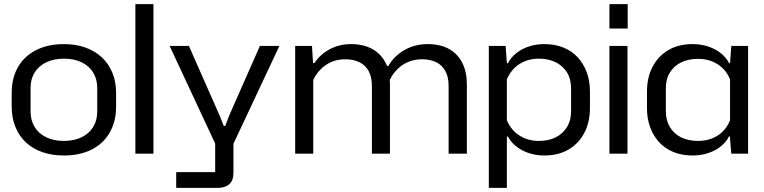

<svg xmlns="http://www.w3.org/2000/svg" viewBox="-20 -749 3724 936"><path d="M291 9Q233 9 186 -7.5Q139 -24 106 -55Q73 -86 55 -130.5Q37 -175 37 -230V-296Q37 -369 68 -422.5Q99 -476 156.5 -505Q214 -534 291 -534Q350 -534 397 -517Q444 -500 477 -469Q510 -438 528 -394Q546 -350 546 -296V-230Q546 -157 515 -103Q484 -49 427 -20Q370 9 291 9ZM291 -62Q341 -62 378 -80Q415 -98 434.5 -130.5Q454 -163 454 -205V-320Q454 -363 434.5 -395Q415 -427 378.5 -445Q342 -463 292 -463Q242 -463 205 -445Q168 -427 148.5 -395Q129 -363 129 -320V-205Q129 -163 148.5 -130.5Q168 -98 205 -80Q242 -62 291 -62Z M640 0V-729H728V0Z M839 167V90H1029V-49L807 -525H901L1051 -185L1071 -135H1078L1097 -185L1247 -525H1342L1118 -48V94Q1118 132 1097 149.5Q1076 167 1040 167Z M1419 0V-525H1501L1506 -442H1513Q1541 -484 1587.5 -509Q1634 -534 1691 -534Q1756 -534 1801 -506.5Q1846 -479 1867 -427H1873Q1901 -476 1951.5 -505Q2002 -534 2065 -534Q2127 -534 2169.5 -510Q2212 -486 2234 -442Q2256 -398 2256 -337V0H2167V-329Q2167 -374 2151 -403Q2135 -432 2106 -446Q2077 -460 2038 -460Q2001 -460 1971 -447.5Q1941 -435 1918 -412.5Q1895 -390 1880 -359Q1881 -353 1881 -347Q1881 -341 1881 -335V0H1793V-329Q1793 -374 1777 -403Q1761 -432 1731.5 -446Q1702 -460 1664 -460Q1609 -460 1568.5 -432Q1528 -404 1507 -359V0Z M2363 167V-525H2445L2451 -441H2456Q2480 -485 2527.5 -509.5Q2575 -534 2634 -534Q2685 -534 2726 -517.5Q2767 -501 2795.5 -470.5Q2824 -440 2840 -397.5Q2856 -355 2856 -303V-223Q2856 -153 2828.5 -101Q2801 -49 2751.5 -20Q2702 9 2634 9Q2575 9 2527.5 -15.5Q2480 -40 2456 -83H2451V167ZM2607 -62Q2654 -62 2689 -79.5Q2724 -97 2744 -129.5Q2764 -162 2764 -206V-318Q2764 -364 2744 -396Q2724 -428 2689 -445.5Q2654 -463 2607 -463Q2553 -463 2512 -436.5Q2471 -410 2451 -362V-163Q2471 -115 2512 -88.5Q2553 -62 2607 -62Z M2951 0V-525H3039V0ZM2951 -610V-729H3040V-610Z M3356 9Q3305 9 3264 -7.5Q3223 -24 3194.5 -54.5Q3166 -85 3150 -127.5Q3134 -170 3134 -221V-302Q3134 -372 3161.5 -424Q3189 -476 3238.5 -505Q3288 -534 3356 -534Q3415 -534 3463 -509.5Q3511 -485 3534 -442H3539L3545 -525H3627V0H3545L3538 -84H3534Q3511 -40 3463 -15.5Q3415 9 3356 9ZM3383 -62Q3438 -62 3479 -88.5Q3520 -115 3539 -163V-362Q3520 -409 3479 -435.5Q3438 -462 3383 -462Q3336 -462 3301 -445Q3266 -428 3246 -396Q3226 -364 3226 -318V-206Q3226 -162 3246 -129Q3266 -96 3301 -79Q3336 -62 3383 -62Z"/></svg>

Font: Hubot Sans
Style: Regular
Weight: 400
Designer: Deni Anggara
Foundry: GitHub, Inc., Subsidiary of Microsoft Corporation
Version: Version 2.000